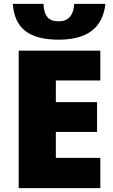

<svg xmlns="http://www.w3.org/2000/svg" viewBox="-20 -977 589 997"><path d="M501 0H77.1V-713.9H501V-559.1H270V-446.8H483.9V-292H270V-157.2H501ZM285.6 -771Q168.9 -771 111.1 -816.4Q53.2 -861.8 46.4 -957H205.6Q208 -909.2 226.6 -887.7Q245.1 -866.2 285.6 -866.2Q358.9 -866.2 365.7 -957H527.3Q507.3 -771 285.6 -771Z"/></svg>

Font: Black Ops One [rus by aLiNcE]
Style: Regular
Weight: 400
Designer: James Grieshaber
Foundry: James Grieshaber
Version: Version 1.002;May 25, 2024;FontCreator 13.0.0.2680 64-bit